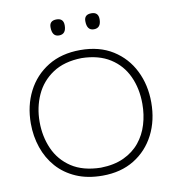

<svg xmlns="http://www.w3.org/2000/svg" viewBox="-98 -1010 1014 1106"><g transform="rotate(-10 409.0 -457.0)"><path d="M412.5 9.5Q325 9.5 258.5 -19.5Q192 -48.5 147.2 -99.2Q102.5 -150 79.8 -216.5Q57 -283 57 -357.5Q57 -461.5 99.5 -544.8Q142 -628 221.2 -676.8Q300.5 -725.5 410.5 -725.5Q522 -725.5 600.5 -676Q679 -626.5 720.2 -543.2Q761.5 -460 761.5 -358Q761.5 -252.5 719 -169.5Q676.5 -86.5 598.5 -38.5Q520.5 9.5 412.5 9.5ZM410.5 -37.5Q489 -39 545.8 -65.5Q602.5 -92 638.8 -136.5Q675 -181 692.2 -238Q709.5 -295 709.5 -358Q709.5 -448.5 676.2 -520.2Q643 -592 576.5 -634.2Q510 -676.5 410.5 -678.5Q308 -676.5 241 -632Q174 -587.5 141.2 -515.2Q108.5 -443 108.5 -358Q108.5 -272.5 140.5 -200.2Q172.5 -128 239.2 -83.8Q306 -39.5 410.5 -37.5ZM509.5 -829.5Q468.5 -829.5 468.5 -884.5Q468.5 -923 510.5 -923Q551.5 -923 551.5 -881.5Q551.5 -829.5 509.5 -829.5ZM305.5 -829.5Q265 -829.5 265 -884.5Q265 -923 306.5 -923Q347.5 -923 347.5 -881.5Q347.5 -829.5 305.5 -829.5Z"/></g></svg>

Font: Commissioner Loud ExtraLight
Style: Regular
Weight: 200
Designer: Kostas Bartsokas
Foundry: Kostas Bartsokas
Version: Version 1.000; ttfautohint (v1.8.3)